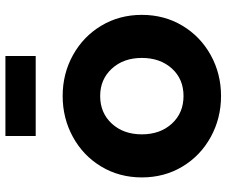

<svg xmlns="http://www.w3.org/2000/svg" viewBox="-82 -722 816 691"><g transform="rotate(-90 325.5 -376.0)"><path d="M33 -273Q33 -354 72 -419Q111 -484 178.5 -521Q246 -558 326 -558Q406 -558 473 -521Q540 -484 579 -419Q618 -354 618 -273Q618 -192 579 -127Q540 -62 473 -25Q406 12 326 12Q246 12 178.5 -25Q111 -62 72 -127Q33 -192 33 -273ZM326 -123Q387 -123 425 -165Q463 -207 463 -273Q463 -339 424.5 -381Q386 -423 326 -423Q265 -423 226.5 -381Q188 -339 188 -273Q188 -207 226.5 -165Q265 -123 326 -123ZM182 -764H470V-655H182Z"/></g></svg>

Font: Evergrow Sans 
Style: ExtraBold
Weight: 800
Foundry: 10Web
Version: Version 1.000